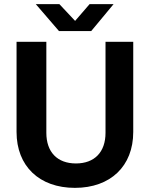

<svg xmlns="http://www.w3.org/2000/svg" viewBox="-20 -894 724 928"><path d="M342 14C514 14 624 -91 624 -256V-692H490V-252C490 -159 437 -104 347 -104C257 -104 204 -159 204 -252V-692H60V-256C60 -91 170 14 342 14ZM265 -744H421L529 -874H413L343 -793L267 -874H153Z"/></svg>

Font: Ronzino
Style: Bold
Weight: 700
Designer: Nunzio Mazzaferro
Foundry: Collletttivo
Version: Version 1.000;Glyphs 3.3 (3337)